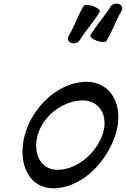

<svg xmlns="http://www.w3.org/2000/svg" viewBox="-20 -1009 692 1055"><path d="M565 -784C598 -838 616 -895 648 -949C657 -964 650 -981 633 -987C615 -993 595 -986 586 -971C554 -918 509 -870 477 -816C472 -808 488 -794 512 -785C537 -776 561 -776 565 -784ZM419 -789C451 -842 496 -890 528 -944C533 -952 517 -966 493 -975C468 -984 444 -984 439 -976C407 -922 389 -865 357 -811C348 -796 355 -779 372 -773C389 -767 410 -774 419 -789ZM291 25C434 15 564 -117 613 -264C667 -425 592 -569 439 -559C292 -549 157 -417 117 -269C116 -269 116 -268 116 -267C74 -107 141 36 291 25ZM187 -267C215 -368 318 -450 422 -457C525 -464 580 -374 543 -269C508 -168 409 -83 308 -76C207 -69 158 -161 187 -267Z"/></svg>

Font: Nupuram Medium Oblique
Style: Regular
Weight: 500
Designer: Santhosh Thottingal (santhosh.thottingal@gmail.com)
Foundry: SMC
Version: Version 1.000